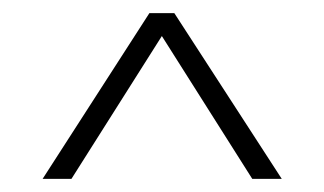

<svg xmlns="http://www.w3.org/2000/svg" viewBox="-20 -749 495 293"><path d="M45 -476 208 -729H246L410 -476H365L227 -694L89 -476Z"/></svg>

Font: Mona Sans Expanded ExtraLight
Style: Regular
Weight: 200
Width: 7
Designer: Deni Anggara
Foundry: GitHub
Version: Version 1.001;gftools[0.9.33]